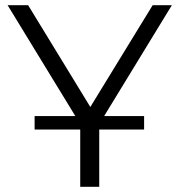

<svg xmlns="http://www.w3.org/2000/svg" viewBox="-20 -720 692 740"><path d="M289.2 0V-260.3L306.1 -214.1L9.3 -700H88.4L349.1 -273.4H307.1L568.4 -700H642.4L345.6 -214.1L362.5 -260.3V0ZM113.4 -220.8V-272.7H535.4V-220.8Z"/></svg>

Font: Montserrat Alternates Thin
Style: Regular
Weight: 100
Designer: Julieta Ulanovsky
Foundry: Julieta Ulanovsky
Version: Version 9.000